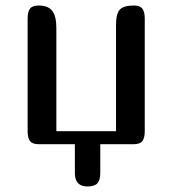

<svg xmlns="http://www.w3.org/2000/svg" viewBox="-20 -522 624 695"><path d="M297 153Q251 153 251 105V0H120Q97 0 88.5 -11.5Q80 -23 80 -47V-455Q80 -479 88.5 -490.5Q97 -502 120 -502Q154 -502 169 -483Q184 -464 184 -420V-47H400V-431Q400 -474 414.5 -488Q429 -502 464 -502Q487 -502 495.5 -490.5Q504 -479 504 -455V-47Q504 -23 495.5 -11.5Q487 0 464 0H343V104Q343 130 332.5 141.5Q322 153 297 153Z"/></svg>

Font: Marmelad
Style: Regular
Weight: 400
Designer: Manvel Shmavonyan
Foundry: Cyreal
Version: Version 1.001;PS 001.001;hotconv 1.0.88;makeotf.lib2.5.64775